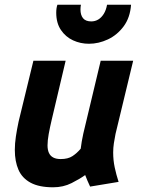

<svg xmlns="http://www.w3.org/2000/svg" viewBox="-20 -784 600 816"><path d="M206 12Q146 12 110 -7.5Q74 -27 58.5 -62.5Q43 -98 43 -147Q43 -174 47.5 -204Q52 -234 59 -267L122 -526H259L200 -276Q192 -242 187 -214.5Q182 -187 182 -166Q182 -147 188 -134Q194 -121 206.5 -114.5Q219 -108 238 -108Q269 -108 288 -120.5Q307 -133 323 -152Q325 -169 327.5 -183Q330 -197 334 -216L408 -526H546L471 -215Q467 -195 464 -175.5Q461 -156 461 -136Q461 -103 467.5 -72.5Q474 -42 484 -11L363 9Q359 1 351.5 -16.5Q344 -34 342 -40Q320 -24 284.5 -6Q249 12 206 12ZM358 -598Q322 -598 290.5 -612.5Q259 -627 239 -656.5Q219 -686 219 -730Q219 -750 224 -764H324Q323 -759 322.5 -754.5Q322 -750 322 -744Q322 -720 333 -706.5Q344 -693 368 -693Q384 -693 397.5 -701Q411 -709 421 -725Q431 -741 435 -764H537Q533 -709 505.5 -672Q478 -635 438.5 -616.5Q399 -598 358 -598Z"/></svg>

Font: Ubuntu Sans Mono
Style: Italic
Weight: 400
Italic angle: -13.5°
Monospace: yes
Designer: Dalton Maag Ltd
Foundry: Dalton Maag Ltd
Version: Version 1.006